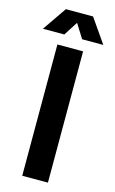

<svg xmlns="http://www.w3.org/2000/svg" viewBox="-165 -938 590 989"><g transform="rotate(15 130.0 -443.5)"><path d="M62 0H199V-700H62ZM-31 -759H83L131 -834L178 -759H291L202 -887H57Z"/></g></svg>

Font: Vanilla Cream ExtraBold
Style: Regular
Weight: 800
Designer: Jeremy Tribby, Jinavaṁso
Foundry: Tribby Type
Version: Version 1.422;Glyphs 3.1.2 (3151)